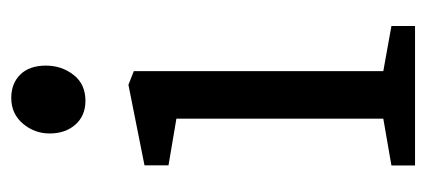

<svg xmlns="http://www.w3.org/2000/svg" viewBox="-222 -514 736 331"><g transform="rotate(-90 145.5 -348.0)"><path d="M26.2 0V-40.7L106.9 -54.7V-411.4L26.5 -425V-466.4L165.3 -494.1L188.9 -484.8V-54.7L266.7 -40.7V0ZM137.8 -568.2Q112 -568.2 96.7 -585.5Q81.4 -602.8 81.4 -629.9Q81.4 -656 98.4 -676.1Q115.5 -696.1 142.6 -696.1Q167.7 -696.1 183.1 -680.4Q198.4 -664.7 198.4 -636.2Q198.4 -609.3 182.5 -588.8Q166.5 -568.2 137.8 -568.2Z"/></g></svg>

Font: Faustina Light
Style: Regular
Weight: 300
Designer: Alfonso Garcia
Foundry: http://www.omnibus-type.com
Version: Version 1.200